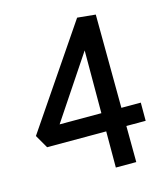

<svg xmlns="http://www.w3.org/2000/svg" viewBox="-102 -746 721 826"><g transform="rotate(-15 258.5 -333.0)"><path d="M399 -658 403 0H312L313 -588L358 -589L97 -198L66 -242H488V-161H49L15 -220L318 -666Z"/></g></svg>

Font: Ysabeau Office SemiBold
Style: Regular
Weight: 600
Designer: Christian Thalmann (Catharsis Fonts)
Version: Version 2.001;gftools[0.9.30]; featfreeze: tnum,lnum,ss02